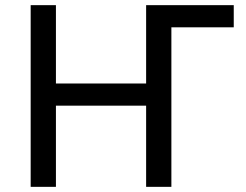

<svg xmlns="http://www.w3.org/2000/svg" viewBox="-20 -725 956 745"><path d="M99 0V-705H197V-401H547V-705H887V-619H645V0H547V-315H197V0Z"/></svg>

Font: Nunito Sans 7pt SemiCondensed Medium
Style: Regular
Weight: 500
Width: 4
Designer: Vernon Adams
Foundry: Vernon Adams
Version: Version 3.101;gftools[0.9.27]